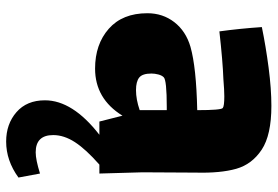

<svg xmlns="http://www.w3.org/2000/svg" viewBox="-159 -405 902 624"><g transform="rotate(90 292.0 -93.0)"><path d="M557 298Q502 338 440 338Q383 338 344.5 304.5Q306 271 306 212Q306 122 418 35H375L356 -40Q301 49 203 49Q124 49 73.5 4.5Q23 -40 23 -121Q23 -171 52 -208.5Q81 -246 132 -261Q199 -280 338 -283Q338 -361 331 -366Q325 -371 293 -371Q273 -371 237 -368Q180 -366 82 -355Q73 -420 68 -493Q131 -506 200 -515Q269 -524 324 -524Q419 -524 466.5 -492.5Q514 -461 528.5 -410Q543 -359 541 -280L540 -105L544 35H515Q465 79 442 114.5Q419 150 419 185Q419 242 475 242Q499 242 544 228ZM338 -96V-184H328Q240 -184 231 -174Q225 -168 222 -156.5Q219 -145 219 -134Q219 -105 232 -94.5Q245 -84 273 -84Q303 -84 338 -96Z"/></g></svg>

Font: Lalezar
Style: Bold
Weight: 700
Designer: Borna Izadpanah
Foundry: Borna Izadpanah
Version: Version 1.003;January 24, 2021;FontCreator 13.0.0.2683 64-bi